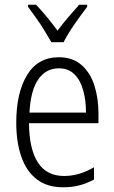

<svg xmlns="http://www.w3.org/2000/svg" viewBox="-20 -785 485 815"><path d="M230 -542Q288 -542 325.5 -509.5Q363 -477 380.5 -422.5Q398 -368 398 -303V-262H103Q104 -152 141 -95Q178 -38 252 -38Q316 -38 379 -75V-23Q350 -7 318 1.5Q286 10 248 10Q180 10 136 -24Q92 -58 70.5 -120Q49 -182 49 -264Q49 -391 95 -466.5Q141 -542 230 -542ZM230 -495Q175 -495 142.5 -448Q110 -401 105 -307H345Q345 -359 333 -402Q321 -445 295.5 -470Q270 -495 230 -495ZM198 -606Q185 -629 168 -656.5Q151 -684 132.5 -710Q114 -736 99 -756V-765H133Q154 -743 178.5 -713.5Q203 -684 224 -655Q247 -685 268.5 -710.5Q290 -736 316 -765H350V-756Q326 -725 296.5 -682.5Q267 -640 250 -606Z"/></svg>

Font: Noto Sans Sinhala Condensed Light
Style: Regular
Weight: 300
Width: 3
Designer: Jelle Bosma - Monotype Design Team
Foundry: Monotype Imaging Inc.
Version: Version 2.006; ttfautohint (v1.8.4.7-5d5b)